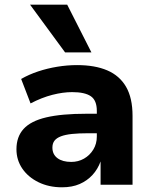

<svg xmlns="http://www.w3.org/2000/svg" viewBox="-20 -786 650 817"><path d="M244 11Q188 11 144 -10.5Q100 -32 75 -68.5Q50 -105 50 -151Q50 -204 80.5 -237.5Q111 -271 176.5 -286.5Q242 -302 348 -302H411V-219H354Q315 -219 286.5 -216Q258 -213 239.5 -206Q221 -199 212 -187.5Q203 -176 203 -158Q203 -129 224.5 -113Q246 -97 283 -97Q313 -97 337.5 -111Q362 -125 377 -149.5Q392 -174 392 -205V-314Q392 -359 366.5 -376.5Q341 -394 287 -394Q248 -394 203 -382.5Q158 -371 110 -346L70 -450Q103 -469 142 -482Q181 -495 223.5 -502Q266 -509 308 -509Q384 -509 436.5 -486.5Q489 -464 516.5 -416.5Q544 -369 544 -293V0H408V-99Q396 -66 373.5 -41.5Q351 -17 319 -3Q287 11 244 11ZM257 -563 108 -766H266L369 -563Z"/></svg>

Font: Nunito Sans 9pt ExtraBold
Style: Regular
Weight: 800
Version: Version 3.101;gftools[0.9.27]